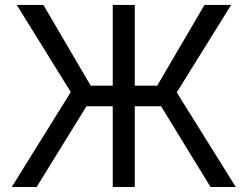

<svg xmlns="http://www.w3.org/2000/svg" viewBox="-20 -747 989 767"><path d="M518.5 -727.3V-404.8H608L796.9 -727.3H903.4L686.1 -377.8L921.9 0H821L623.6 -322.4H518.5V0H430.4V-322.4H325.3L126.4 0H27L262.8 -379.3L46.9 -727.3H153.4L342.3 -404.8H430.4V-727.3Z"/></svg>

Font: Inter UI
Style: Regular
Weight: 400
Designer: Rasmus Andersson
Foundry: rsms
Version: 3.2;8d6f07862